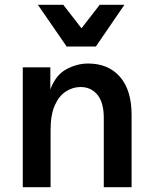

<svg xmlns="http://www.w3.org/2000/svg" viewBox="-20 -781 637 801"><path d="M529 0H413V-289Q413 -353 386.5 -385.5Q360 -418 316 -418Q284 -418 255 -399.5Q226 -381 208.5 -341.5Q191 -302 191 -238V0H75V-500H190V-408Q213 -469 257.5 -492.5Q302 -516 347 -516Q432 -516 480.5 -460.5Q529 -405 529 -301ZM138 -761H244L320 -663L396 -761H499L380 -587H258Z"/></svg>

Font: Wix Madefor Text SemiBold
Style: Regular
Weight: 600
Designer: Dalton Maag Ltd
Foundry: Dalton Maag Ltd
Version: Version 3.100